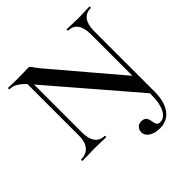

<svg xmlns="http://www.w3.org/2000/svg" viewBox="-210 -793 1151 1151"><g transform="rotate(-45 366.0 -217.0)"><path d="M717 -625C688 -625 654 -622 619 -622C583 -622 553 -625 525 -625C522 -625 522 -613 525 -613C578 -613 606 -574 606 -503V-149L246 -573C215 -611 215 -625 197 -625C180 -625 145 -623 105 -623C82 -623 53 -625 28 -625C25 -625 25 -613 28 -613C58 -613 86 -601 126 -559V-121C126 -51 93 -12 35 -12C31 -12 31 0 35 0C66 0 102 -2 140 -2C176 -2 205 0 234 0C237 0 237 -12 234 -12C181 -12 152 -51 152 -121V-529L606 -1V16C606 106 576 166 527 166C476 166 519 81 450 81C422 81 404 102 404 129C404 165 443 191 502 191C584 191 633 124 633 14V-503C633 -574 663 -613 717 -613C720 -613 720 -625 717 -625Z"/></g></svg>

Font: Cormorant SC Semi
Style: Regular
Weight: 600
Designer: Christian Thalmann (Catharsis Fonts)
Version: Version 1.000;PS 001.000;hotconv 1.0.70;makeotf.lib2.5.58329